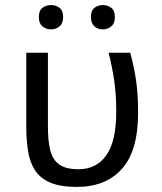

<svg xmlns="http://www.w3.org/2000/svg" viewBox="-20 -733 643 763"><path d="M285.2 9.8Q219.2 9.8 179.2 -7.6Q139.2 -24.9 118.9 -56.6Q98.6 -88.4 91.6 -131.8Q84.5 -175.3 84.5 -227.5V-523.4H170.4V-230.5Q170.4 -174.8 179.4 -137Q188.5 -99.1 214.6 -79.8Q240.7 -60.5 292 -60.5Q363.3 -60.5 402.6 -116.2Q441.9 -171.9 441.9 -289.1Q441.9 -357.4 434.1 -411.1Q426.3 -464.8 411.6 -523.4H497.6Q513.2 -465.8 521 -411.9Q528.8 -357.9 528.8 -285.2Q528.8 -133.8 464.6 -62Q400.4 9.8 285.2 9.8ZM134.3 -665Q134.3 -690.9 148.7 -701.9Q163.1 -712.9 183.1 -712.9Q202.1 -712.9 216.6 -701.9Q231 -690.9 231 -665Q231 -640.1 216.6 -628.2Q202.1 -616.2 183.1 -616.2Q163.1 -616.2 148.7 -628.2Q134.3 -640.1 134.3 -665ZM341.3 -665Q341.3 -690.9 355.5 -701.9Q369.6 -712.9 388.7 -712.9Q407.7 -712.9 422.1 -701.9Q436.5 -690.9 436.5 -665Q436.5 -640.1 422.1 -628.2Q407.7 -616.2 388.7 -616.2Q369.6 -616.2 355.5 -628.2Q341.3 -640.1 341.3 -665Z"/></svg>

Font: Lunasima
Style: Regular
Weight: 400
Designer: The DocRepair Project, Monotype Design Team
Foundry: Google
Version: Version 2.009